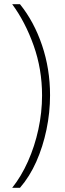

<svg xmlns="http://www.w3.org/2000/svg" viewBox="-20 -735 309 913"><path d="M218 -282Q218 -200 201 -118.5Q184 -37 152.5 34Q121 105 75 158H38Q81 104 113 32.5Q145 -39 162.5 -120Q180 -201 180 -281Q180 -406 140 -518.5Q100 -631 38 -715H75Q142 -632 180 -519.5Q218 -407 218 -282Z"/></svg>

Font: Noto Sans Gujarati ExtraCondensed ExtraLight
Style: Regular
Weight: 200
Width: 2
Designer: Jelle Bosma - Monotype Design Team, Universal Thirst
Foundry: Monotype Imaging Inc.
Version: Version 2.106; ttfautohint (v1.8.4.7-5d5b)